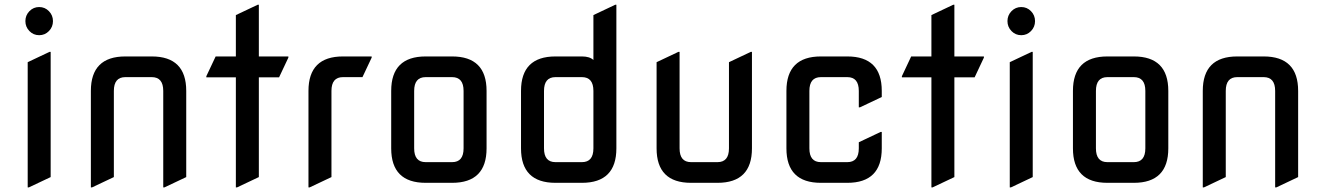

<svg xmlns="http://www.w3.org/2000/svg" viewBox="-20 -777 5610 816"><path d="M105 -645Q87.9 -662.6 87.9 -687.3Q87.9 -711.9 105 -729.5Q122.1 -747.1 146.5 -747.1Q170.9 -747.1 188 -729.5Q205.1 -711.9 205.1 -687.3Q205.1 -662.6 188 -645Q170.9 -627.4 146.5 -627.4Q122.1 -627.4 105 -645ZM97.7 19.5V-512.7L190.4 -556.6H195.3V-24.4L102.5 19.5Z M366.2 19.5V-390.6Q366.2 -537.1 512.7 -537.1H625Q771.5 -537.1 771.5 -390.6V-24.4L678.7 19.5H673.8V-390.6Q673.8 -449.2 625 -449.2H512.7Q463.9 -449.2 463.9 -390.6V-24.4L371.1 19.5Z M982.4 19.5V-448.2H856.9V-453.1L896.5 -537.1H982.4V-712.9L1075.2 -756.8H1080.1V-537.1H1205.6V-532.2L1166 -448.2H1080.1V-24.4L987.3 19.5Z M1291 19.5V-390.6Q1291 -537.1 1437.5 -537.1H1559.6V-532.2L1520.5 -449.2H1437.5Q1388.7 -449.2 1388.7 -390.6V-24.4L1295.9 19.5Z M1789.1 -87.9H1901.4Q1950.2 -87.9 1950.2 -146.5V-390.6Q1950.2 -449.2 1901.4 -449.2H1789.1Q1740.2 -449.2 1740.2 -390.6V-146.5Q1740.2 -87.9 1789.1 -87.9ZM1789.1 0Q1642.6 0 1642.6 -146.5V-390.6Q1642.6 -537.1 1789.1 -537.1H1901.4Q2047.9 -537.1 2047.9 -390.6V-146.5Q2047.9 0 1901.4 0Z M2340.8 0Q2194.3 0 2194.3 -146.5V-390.6Q2194.3 -537.1 2340.8 -537.1H2453.1Q2486.3 -537.1 2502 -522V-712.9L2594.7 -756.8H2599.6V-146.5Q2599.6 0 2453.1 0ZM2340.8 -87.9H2453.1Q2502 -87.9 2502 -146.5V-390.6Q2502 -449.2 2453.1 -449.2H2340.8Q2292 -449.2 2292 -390.6V-146.5Q2292 -87.9 2340.8 -87.9Z M2917 0Q2770.5 0 2770.5 -146.5V-512.7L2863.3 -556.6H2868.2V-146.5Q2868.2 -87.9 2917 -87.9H3029.3Q3078.1 -87.9 3078.1 -146.5V-512.7L3170.9 -556.6H3175.8V-146.5Q3175.8 0 3029.3 0Z M3468.8 0Q3322.3 0 3322.3 -146.5V-390.6Q3322.3 -537.1 3468.8 -537.1H3581.1Q3727.5 -537.1 3727.5 -390.6V-364.7L3634.8 -320.8H3629.9V-390.6Q3629.9 -449.2 3581.1 -449.2H3468.8Q3419.9 -449.2 3419.9 -390.6V-146.5Q3419.9 -87.9 3468.8 -87.9H3581.1Q3629.9 -87.9 3629.9 -146.5V-172.4L3722.7 -216.3H3727.5V-146.5Q3727.5 0 3581.1 0Z M3938.5 19.5V-448.2H3813V-453.1L3852.5 -537.1H3938.5V-712.9L4031.2 -756.8H4036.1V-537.1H4161.6V-532.2L4122.1 -448.2H4036.1V-24.4L3943.4 19.5Z M4278.8 -645Q4261.7 -662.6 4261.7 -687.3Q4261.7 -711.9 4278.8 -729.5Q4295.9 -747.1 4320.3 -747.1Q4344.7 -747.1 4361.8 -729.5Q4378.9 -711.9 4378.9 -687.3Q4378.9 -662.6 4361.8 -645Q4344.7 -627.4 4320.3 -627.4Q4295.9 -627.4 4278.8 -645ZM4271.5 19.5V-512.7L4364.3 -556.6H4369.1V-24.4L4276.4 19.5Z M4686.5 -87.9H4798.8Q4847.7 -87.9 4847.7 -146.5V-390.6Q4847.7 -449.2 4798.8 -449.2H4686.5Q4637.7 -449.2 4637.7 -390.6V-146.5Q4637.7 -87.9 4686.5 -87.9ZM4686.5 0Q4540 0 4540 -146.5V-390.6Q4540 -537.1 4686.5 -537.1H4798.8Q4945.3 -537.1 4945.3 -390.6V-146.5Q4945.3 0 4798.8 0Z M5091.8 19.5V-390.6Q5091.8 -537.1 5238.3 -537.1H5350.6Q5497.1 -537.1 5497.1 -390.6V-24.4L5404.3 19.5H5399.4V-390.6Q5399.4 -449.2 5350.6 -449.2H5238.3Q5189.5 -449.2 5189.5 -390.6V-24.4L5096.7 19.5Z"/></svg>

Font: Nova Square
Style: Book
Weight: 400
Version: Version 2.000